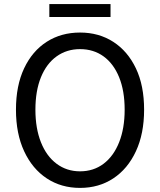

<svg xmlns="http://www.w3.org/2000/svg" viewBox="-20 -905 782 938"><path d="M371 13Q279 13 208.5 -33.5Q138 -80 98 -166Q58 -252 58 -369Q58 -487 98 -571.5Q138 -656 208.5 -701Q279 -746 371 -746Q463 -746 533.5 -700.5Q604 -655 644 -571Q684 -487 684 -369Q684 -252 644 -166Q604 -80 533.5 -33.5Q463 13 371 13ZM371 -68Q437 -68 486 -105Q535 -142 562 -210Q589 -278 589 -369Q589 -461 562 -527.5Q535 -594 486 -629.5Q437 -665 371 -665Q306 -665 256.5 -629.5Q207 -594 180 -527.5Q153 -461 153 -369Q153 -278 180 -210Q207 -142 256.5 -105Q306 -68 371 -68ZM221 -822V-885H520V-822Z"/></svg>

Font: Noto Sans HK
Style: Regular
Weight: 400
Designer: Ryoko NISHIZUKA 西塚涼子 (kana, bopomofo & ideographs); Paul D. Hunt (Latin, Greek & Cyrillic); Sandoll Communications 산돌커뮤니
Foundry: Adobe
Version: Version 2.004-H2;hotconv 1.0.118;makeotfexe 2.5.65603